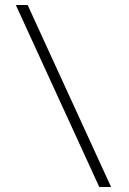

<svg xmlns="http://www.w3.org/2000/svg" viewBox="-20 -672 512 764"><path d="M43 -652 375 72H422L90 -652Z"/></svg>

Font: Charger Sport
Style: HLNrw
Weight: 100
Designer: Jasper
Foundry: Cannot Into Space Fonts
Version: Version 1.1